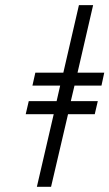

<svg xmlns="http://www.w3.org/2000/svg" viewBox="-20 -720 422 740"><path d="M187 -279.8H79.1L90.8 -330.1H198.2L211.9 -390.1H105L116.2 -439.9H224.1L284.2 -700.2H338.9L278.8 -439.9H381.8L371.1 -390.1H267.1L252.9 -330.1H356.9L345.2 -279.8H242.2L176.8 0H122.1Z"/></svg>

Font: Pfennig
Style: Italic
Weight: 500
Italic angle: -13°
Version: Version 20120410 ; ttfautohint (v0.8)